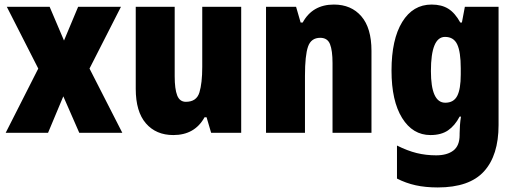

<svg xmlns="http://www.w3.org/2000/svg" viewBox="-20 -583 2264 843"><path d="M148 -282 10 -553H198L261 -405L323 -553H511L373 -282L517 0H328L258 -160L191 0H5Z M1039 -553V0H907L887 -68H878Q835 10 741 10Q665 10 620.5 -41.5Q576 -93 576 -193V-553H747V-248Q747 -192 758 -164Q769 -136 796 -136Q843 -136 855.5 -177Q868 -218 868 -289V-553Z M1446 -563Q1522 -563 1566.5 -511.5Q1611 -460 1611 -360V0H1440V-306Q1440 -361 1429 -389Q1418 -417 1386 -417Q1346 -417 1332.5 -378.5Q1319 -340 1319 -250V0H1148V-553H1280L1300 -484H1309Q1352 -563 1446 -563Z M1875 -563Q1919 -563 1948.5 -544.5Q1978 -526 2001 -484H2008L2021 -553H2169V-34Q2169 99 2105 169.5Q2041 240 1902 240Q1848 240 1805 230.5Q1762 221 1723 201V56Q1769 79 1809.5 89Q1850 99 1895 99Q1943 99 1970.5 78Q1998 57 1998 10V3Q1998 -12 1999.5 -33Q2001 -54 2004 -71H1998Q1977 -31 1947 -10.5Q1917 10 1870 10Q1792 10 1745.5 -65Q1699 -140 1699 -273Q1699 -410 1746 -486.5Q1793 -563 1875 -563ZM1934 -421Q1872 -421 1872 -271Q1872 -132 1935 -132Q1972 -132 1987.5 -162Q2003 -192 2003 -256V-283Q2003 -355 1987.5 -388Q1972 -421 1934 -421Z"/></svg>

Font: Noto Sans Gurmukhi UI Condensed Black
Style: Regular
Weight: 900
Width: 3
Designer: Jelle Bosma - Monotype Design Team
Foundry: Monotype Imaging Inc.
Version: Version 2.004; ttfautohint (v1.8.4.7-5d5b)